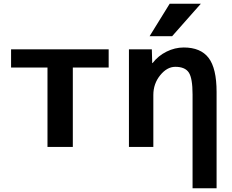

<svg xmlns="http://www.w3.org/2000/svg" viewBox="-20 -783 1238 1023"><path d="M368 -423V0H233V-423H39V-520H559V-423Z M667 -520H789L791 -447H793Q823 -486 867.5 -508Q912 -530 959 -530Q1049 -530 1091.5 -474.5Q1134 -419 1134 -293V220H1006V-280Q1006 -366 986 -396.5Q966 -427 914 -427Q870 -427 833.5 -382Q797 -337 797 -277V0H667ZM884 -763H1050L897 -590H777Z"/></svg>

Font: M PLUS 1p
Style: Bold
Weight: 700
Version: Version 1.062